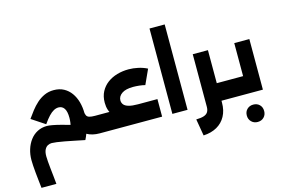

<svg xmlns="http://www.w3.org/2000/svg" viewBox="-142 -1190 2758 1881"><g transform="rotate(-15 1237.0 -249.0)"><path d="M754 0Q679 0 625.5 -30.5Q572 -61 543.5 -119.5Q515 -178 515 -261V-281L651 -272L659 -249Q661 -221 669 -205.5Q677 -190 697.5 -184Q718 -178 754 -178H790V0ZM65 368Q61 333 56.5 292Q52 251 48 210.5Q44 170 42 135.5Q40 101 40 80Q40 23 56 -28Q72 -79 102 -119Q132 -159 175.5 -181.5Q219 -204 273 -204Q293 -204 328.5 -197.5Q364 -191 411.5 -178.5Q459 -166 515 -150Q571 -134 632 -113L601 27Q551 17 500.5 6.5Q450 -4 404.5 -12.5Q359 -21 325 -25.5Q291 -30 275 -30Q254 -30 234.5 -20Q215 -10 202.5 14.5Q190 39 190 81Q190 100 192.5 133.5Q195 167 199.5 208.5Q204 250 208.5 291.5Q213 333 216 368ZM601 27 453 -38Q480 -80 493.5 -128Q507 -176 507 -224Q507 -289 486.5 -319.5Q466 -350 429 -350Q405 -350 380.5 -337Q356 -324 329.5 -296Q303 -268 271 -222L135 -312Q161 -349 190 -386.5Q219 -424 254 -455.5Q289 -487 332 -506.5Q375 -526 427 -526Q485 -526 528.5 -502.5Q572 -479 601.5 -438Q631 -397 646 -343Q661 -289 661 -227Q661 -165 645.5 -97Q630 -29 601 27ZM790 0V-178Q800 -178 805 -154Q810 -130 810 -90Q810 -49 805 -24.5Q800 0 790 0Z M1190 -47Q1105 -47 1034 -71Q963 -95 921 -146Q879 -197 879 -277Q879 -341 904.5 -389Q930 -437 973 -469Q1016 -501 1071.5 -517Q1127 -533 1188 -533Q1236 -533 1285.5 -522Q1335 -511 1376 -490L1308 -341Q1282 -348 1249 -351.5Q1216 -355 1188 -355Q1111 -355 1072 -327.5Q1033 -300 1033 -259Q1033 -235 1047.5 -216.5Q1062 -198 1097 -188Q1132 -178 1190 -178ZM790 0V-178H1387V0ZM790 0Q781 0 775.5 -24.5Q770 -49 770 -90Q770 -130 775.5 -154Q781 -178 790 -178Z M1491 0V-866H1645V0Z M1953 0V-178H2105V0ZM1703 113Q1754 112 1782.5 102Q1811 92 1823 71.5Q1835 51 1835 20V-513H1989V20Q1989 98 1957.5 156Q1926 214 1868.5 246.5Q1811 279 1732 283ZM2105 0V-178Q2115 -178 2120 -154Q2125 -130 2125 -90Q2125 -49 2120 -24.5Q2115 0 2105 0Z M2256 -513H2409V0H2105V-178H2256ZM2105 0Q2096 0 2090.5 -24.5Q2085 -49 2085 -90Q2085 -130 2090.5 -154Q2096 -178 2105 -178ZM2279 293Q2241 293 2216 268Q2191 243 2191 205Q2191 166 2216 141.5Q2241 117 2279 117Q2318 117 2342.5 141.5Q2367 166 2367 205Q2367 243 2342.5 268Q2318 293 2279 293Z"/></g></svg>

Font: Alexandria
Style: Bold
Weight: 700
Designer: Mohamed Gaber
Foundry: Kief Type Foundry
Version: Version 5.100